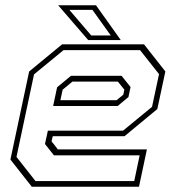

<svg xmlns="http://www.w3.org/2000/svg" viewBox="-20 -708 666 728"><path d="M526 -540 607 -437 576.5 -294.5 452 -191.5H180L175.5 -172L199.5 -141.5H537L507 0H100.5L19.5 -103L90.5 -437L215.5 -540ZM441 -420.5 475 -378 467 -340 426 -306H181.5L196.5 -377L249 -420.5ZM511 -518H221L109 -426L42.5 -113L114.5 -21.5H489L509.5 -119H184.5L150.5 -162L161.5 -212.5H446.5L556.5 -303L583 -427ZM427 -398.5H254.5L217.5 -368L209 -328H422L447.5 -349L451.5 -368ZM438 -556H314.5L200.5 -688H344ZM400 -573.5 330.5 -670.5H243L326 -573.5Z"/></svg>

Font: Tourney ExtraLight
Style: Italic
Weight: 250
Italic angle: -12°
Version: Version 1.015